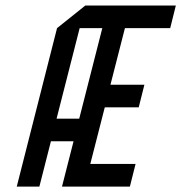

<svg xmlns="http://www.w3.org/2000/svg" viewBox="-20 -687 668 707"><path d="M250.8 -166.7H167.5L125 0H41.7L190 -583.3L294.2 -666.7H627.5L606.7 -583.3H440L386.7 -375H511.7L490.8 -291.7H365.8L312.5 -83.3H479.2L458.3 0H208.3ZM356.7 -583.3H273.3L188.3 -250H271.7Z"/></svg>

Font: Yulong
Style: Italic
Weight: 400
Italic angle: -14.25°
Designer: GGBotNet
Foundry: f0n7.com
Version: 1.00